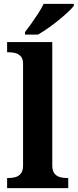

<svg xmlns="http://www.w3.org/2000/svg" viewBox="-20 -979 404 999"><path d="M17 0V-53H29Q44 -53 60.5 -57.5Q77 -62 88.5 -76Q100 -90 100 -118V-646Q100 -673 88 -686Q76 -699 59.5 -703Q43 -707 29 -707H17V-760H252V-118Q252 -90 263.5 -76Q275 -62 292 -57.5Q309 -53 323 -53H335V0ZM110 -812Q125 -831 143.5 -857Q162 -883 179.5 -910Q197 -937 207 -959H364V-949Q355 -936 333.5 -916Q312 -896 285 -874Q258 -852 230 -832.5Q202 -813 178 -799H110Z"/></svg>

Font: Noto Serif Tamil
Style: Bold
Weight: 700
Designer: Indian Type Foundry, Tom Grace, and the Monotype Design Team
Foundry: Monotype Imaging Inc.
Version: Version 2.003